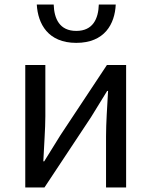

<svg xmlns="http://www.w3.org/2000/svg" viewBox="-20 -831 671 851"><path d="M92 0H177L383 -311C403 -344 434 -394 455 -428H459C455 -357 450 -284 450 -227V0H539V-543H454L248 -232C228 -199 197 -149 176 -116H172C175 -186 181 -259 181 -316V-543H92ZM318 -641C444 -641 489 -725 493 -811H418C416 -748 392 -694 318 -694C244 -694 220 -748 218 -811H143C148 -725 193 -641 318 -641Z"/></svg>

Font: Microsoft YaHei
Style: Regular
Weight: 400
Designer: Ryoko NISHIZUKA 西塚涼子 (kana, bopomofo & ideographs); Paul D. Hunt (Latin, Greek & Cyrillic); Sandoll Communications 산돌커뮤니
Foundry: Adobe
Version: Version 2.001;hotconv 1.0.111;makeotfexe 2.5.65597